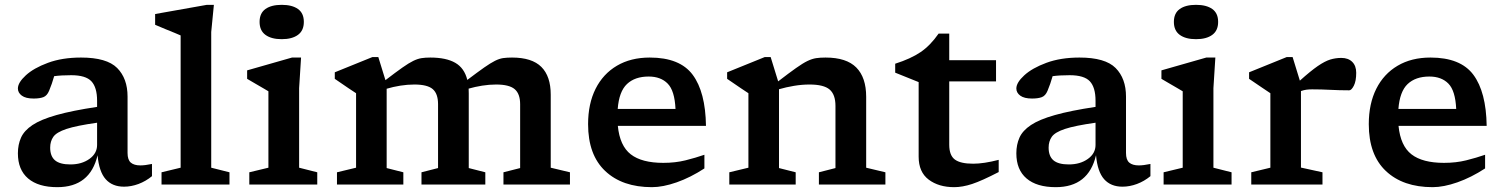

<svg xmlns="http://www.w3.org/2000/svg" viewBox="-20 -763 6218 794"><path d="M493 9Q444.5 9 417 -22Q389.5 -53 383.5 -121Q352.5 11 217 11Q138.5 11 96.2 -25Q54 -61 54 -129Q54 -165 67 -194Q80 -223 114.5 -246Q149 -269 213.5 -287.2Q278 -305.5 381.5 -321V-346.5Q381.5 -401.5 358 -426.8Q334.5 -452 274.5 -452Q253.5 -452 236 -451Q218.5 -450 204 -448Q195 -416 183 -387.5Q174.5 -367 159.2 -361.2Q144 -355.5 119 -355.5Q86.5 -355.5 70.2 -367.5Q54 -379.5 54 -397Q54 -421.5 86.8 -451.5Q119.5 -481.5 178.2 -503.2Q237 -525 315 -525Q421.5 -525 464.5 -481.8Q507.5 -438.5 507.5 -363.5V-130.5Q507.5 -102 521 -90.5Q534.5 -79 560.5 -79Q579.5 -79 608.5 -85V-34.5Q583 -13.5 552.8 -2.2Q522.5 9 493 9ZM187.5 -152.5Q187.5 -117 207.5 -100Q227.5 -83 271 -83Q318 -83 349.8 -105.8Q381.5 -128.5 381.5 -163.5V-255.5Q296.5 -243.5 255 -229.8Q213.5 -216 200.5 -197.2Q187.5 -178.5 187.5 -152.5Z M853.5 -69.5 929 -50.5V0H648V-50.5L727 -69.5V-616.5Q720.5 -619.5 702.8 -626.8Q685 -634 663 -643Q641 -652 621.5 -660.5V-705L835.5 -743H864.5L853.5 -630.5Z M1145 -601Q1102 -601 1077.8 -618.8Q1053.5 -636.5 1053.5 -672.5Q1053.5 -708.5 1077.8 -725.8Q1102 -743 1145 -743Q1188 -743 1212.2 -725.8Q1236.5 -708.5 1236.5 -672.5Q1236.5 -636.5 1212.2 -618.8Q1188 -601 1145 -601ZM1225 -525 1217 -398.5V-69.5L1292 -50.5V0H1011V-50.5L1090 -69.5V-385.5Q1084.5 -389 1069.2 -397.8Q1054 -406.5 1035.8 -417.2Q1017.5 -428 1002 -437V-472L1187.5 -525Z M1918.5 -376.5V-68L1987 -50.5V0H1723V-50.5L1791.5 -68V-332.5Q1791.5 -375.5 1769.5 -394.5Q1747.5 -413.5 1693.5 -413.5Q1665.5 -413.5 1635.5 -408.8Q1605.5 -404 1579 -396V-68L1648 -50.5V0H1373.5V-50.5L1452.5 -69.5V-377.5Q1444 -383 1421.2 -398.2Q1398.5 -413.5 1364.5 -437V-464L1520 -527H1544.5L1574 -431.5Q1617 -464.5 1644 -483.5Q1671 -502.5 1689 -511.2Q1707 -520 1722.8 -522.5Q1738.5 -525 1759.5 -525Q1825 -525 1862.8 -503.2Q1900.5 -481.5 1912.5 -432.5Q1955.5 -465 1982.2 -483.8Q2009 -502.5 2027 -511.5Q2045 -520.5 2060.8 -522.8Q2076.5 -525 2097.5 -525Q2180 -525 2218.8 -486.2Q2257.5 -447.5 2257.5 -371.5V-69.5L2337 -50.5V0H2062V-50.5L2131 -68V-332Q2131 -375 2108.5 -394.2Q2086 -413.5 2031.5 -413.5Q2003.5 -413.5 1973.8 -408.8Q1944 -404 1918 -396.5Q1918.5 -387 1918.5 -376.5Z M2667 -525Q2791.5 -525 2844.5 -453.8Q2897.5 -382.5 2899.5 -242.5H2535Q2543 -160 2588.5 -124.8Q2634 -89.5 2723 -89.5Q2773 -89.5 2815 -100Q2857 -110.5 2893 -123V-66.5Q2835.5 -29 2778.5 -9Q2721.5 11 2676 11Q2553.5 11 2482.8 -55.8Q2412 -122.5 2412 -249.5Q2412 -334 2443 -395.8Q2474 -457.5 2531.2 -491.2Q2588.5 -525 2667 -525ZM2662.5 -446.5Q2605.5 -446.5 2572.8 -415.5Q2540 -384.5 2534.5 -312.5H2773.5Q2770 -388 2741.2 -417.2Q2712.5 -446.5 2662.5 -446.5Z M3366.5 -50.5 3435 -68V-325Q3435 -372 3410.8 -392.8Q3386.5 -413.5 3327.5 -413.5Q3296.5 -413.5 3263.5 -408Q3230.5 -402.5 3201.5 -394V-68L3270.5 -50.5V0H2996V-50.5L3075 -69.5V-377.5Q3066.5 -383 3043.8 -398.2Q3021 -413.5 2987 -437V-464L3142.5 -527H3167L3198 -426.5Q3243.5 -461.5 3271.8 -481.5Q3300 -501.5 3319.2 -510.8Q3338.5 -520 3355 -522.5Q3371.5 -525 3394 -525Q3480.5 -525 3521.2 -483.8Q3562 -442.5 3562 -362.5V-69.5L3641.5 -50.5V0H3366.5Z M3905.5 -164.5Q3905.5 -120.5 3928.8 -103.2Q3952 -86 4004.5 -86Q4048.5 -86 4110 -102V-51.5Q4040.5 -15.5 4000.2 -2.2Q3960 11 3926 11Q3862 11 3820.5 -20.2Q3779 -51.5 3779 -115V-423.5L3682 -462.5V-499.5Q3746.5 -520 3787 -547.5Q3827.5 -575 3861.5 -624H3905.5V-514H4099V-426.5H3905.5Z M4622 9Q4573.5 9 4546 -22Q4518.5 -53 4512.5 -121Q4481.5 11 4346 11Q4267.5 11 4225.2 -25Q4183 -61 4183 -129Q4183 -165 4196 -194Q4209 -223 4243.5 -246Q4278 -269 4342.5 -287.2Q4407 -305.5 4510.5 -321V-346.5Q4510.5 -401.5 4487 -426.8Q4463.5 -452 4403.5 -452Q4382.5 -452 4365 -451Q4347.5 -450 4333 -448Q4324 -416 4312 -387.5Q4303.5 -367 4288.2 -361.2Q4273 -355.5 4248 -355.5Q4215.5 -355.5 4199.2 -367.5Q4183 -379.5 4183 -397Q4183 -421.5 4215.8 -451.5Q4248.5 -481.5 4307.2 -503.2Q4366 -525 4444 -525Q4550.5 -525 4593.5 -481.8Q4636.5 -438.5 4636.5 -363.5V-130.5Q4636.5 -102 4650 -90.5Q4663.5 -79 4689.5 -79Q4708.5 -79 4737.5 -85V-34.5Q4712 -13.5 4681.8 -2.2Q4651.5 9 4622 9ZM4316.5 -152.5Q4316.5 -117 4336.5 -100Q4356.5 -83 4400 -83Q4447 -83 4478.8 -105.8Q4510.5 -128.5 4510.5 -163.5V-255.5Q4425.5 -243.5 4384 -229.8Q4342.5 -216 4329.5 -197.2Q4316.5 -178.5 4316.5 -152.5Z M4926 -601Q4883 -601 4858.8 -618.8Q4834.5 -636.5 4834.5 -672.5Q4834.5 -708.5 4858.8 -725.8Q4883 -743 4926 -743Q4969 -743 4993.2 -725.8Q5017.5 -708.5 5017.5 -672.5Q5017.5 -636.5 4993.2 -618.8Q4969 -601 4926 -601ZM5006 -525 4998 -398.5V-69.5L5073 -50.5V0H4792V-50.5L4871 -69.5V-385.5Q4865.5 -389 4850.2 -397.8Q4835 -406.5 4816.8 -417.2Q4798.5 -428 4783 -437V-472L4968.5 -525Z M5527 -523.5Q5555.5 -523.5 5572 -507.2Q5588.5 -491 5588.5 -462Q5588.5 -428 5578.8 -408.8Q5569 -389.5 5559.5 -389.5Q5519.5 -389.5 5481.8 -391.5Q5444 -393.5 5406 -393.5Q5393 -393.5 5382.2 -392Q5371.5 -390.5 5360 -386.5V-70L5449 -50.5V0H5154.5V-50.5L5233.5 -69.5V-377.5Q5223.5 -384 5198.5 -401Q5173.5 -418 5145.5 -437V-464L5301 -527H5325.5L5355.5 -429.5Q5400 -469.5 5429.5 -489.8Q5459 -510 5481.2 -516.8Q5503.5 -523.5 5527 -523.5Z M5895.5 -525Q6020 -525 6073 -453.8Q6126 -382.5 6128 -242.5H5763.5Q5771.5 -160 5817 -124.8Q5862.5 -89.5 5951.5 -89.5Q6001.5 -89.5 6043.5 -100Q6085.5 -110.5 6121.5 -123V-66.5Q6064 -29 6007 -9Q5950 11 5904.5 11Q5782 11 5711.2 -55.8Q5640.5 -122.5 5640.5 -249.5Q5640.5 -334 5671.5 -395.8Q5702.5 -457.5 5759.8 -491.2Q5817 -525 5895.5 -525ZM5891 -446.5Q5834 -446.5 5801.2 -415.5Q5768.5 -384.5 5763 -312.5H6002Q5998.5 -388 5969.8 -417.2Q5941 -446.5 5891 -446.5Z"/></svg>

Font: Newsreader Caption Medium
Style: Regular
Weight: 500
Designer: Hugues Gentile
Foundry: Production Type
Version: Version 1.001